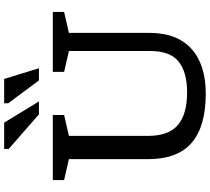

<svg xmlns="http://www.w3.org/2000/svg" viewBox="-62 -912 985 900"><g transform="rotate(-90 430.0 -462.5)"><path d="M640.5 -251V-631.5L542.5 -654V-707H823.5V-654L725.5 -631.5V-256Q725.5 -125 651 -57.5Q576.5 10 440 10Q287 10 210.2 -56Q133.5 -122 133.5 -261V-631.5L35.5 -654V-707H340.5V-654L242.5 -631.5V-261Q242.5 -164.5 293.2 -121Q344 -77.5 446 -77.5Q542 -77.5 591.2 -117.5Q640.5 -157.5 640.5 -251ZM404 -772H343.5L181.5 -913.5V-935H304.5ZM559.5 -772H502.5L395.5 -916V-935H509.5Z"/></g></svg>

Font: Newsreader Caption
Style: Regular
Weight: 400
Designer: Hugues Gentile
Foundry: Production Type
Version: Version 1.001